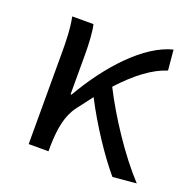

<svg xmlns="http://www.w3.org/2000/svg" viewBox="-106 -660 766 773"><g transform="rotate(20 277.5 -274.0)"><path d="M454 9 555 0C472 -89 383 -225 329 -332C396 -405 458 -451 518 -470L510 -557C393 -528 272 -395 186 -246H182V-416C182 -464 179 -514 172 -543H81C91 -495 92 -438 92 -394V0H177V-28C179 -99 189 -156 222 -200L273 -267C325 -166 397 -58 454 9Z"/></g></svg>

Font: Noto Sans Mono CJK SC
Style: Regular
Weight: 400
Designer: Ryoko NISHIZUKA 西塚涼子 (kana, bopomofo & ideographs); Paul D. Hunt (Latin, Greek & Cyrillic); Sandoll Communications 산돌커뮤니
Foundry: Adobe
Version: Version 2.004;hotconv 1.0.118;makeotfexe 2.5.65603